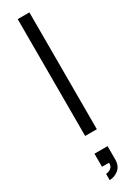

<svg xmlns="http://www.w3.org/2000/svg" viewBox="-264 -753 762 1046"><g transform="rotate(-30 117.0 -230.0)"><path d="M75.5 275V236Q81.5 236 92.5 232.5Q103.5 229 112 219.2Q120.5 209.5 119.5 191.5H75.5V109H158V191.5Q158 233.5 132.2 254.2Q106.5 275 75.5 275ZM80 0V-735H153.5V0Z"/></g></svg>

Font: Manrope ExtraLight
Style: Regular
Weight: 400
Version: Version 4.504